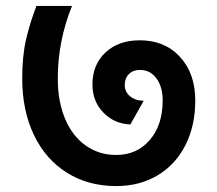

<svg xmlns="http://www.w3.org/2000/svg" viewBox="-20 -668 734 648"><path d="M372 -145Q442 -145 485.5 -195.5Q529 -246 529 -329Q529 -375 508 -403.5Q487 -432 452 -432Q429 -432 415 -418Q401 -404 401 -381Q401 -358 419 -343Q437 -328 465 -328L420 -248Q366 -250 329 -288Q292 -326 292 -383Q292 -450 336 -491Q380 -532 452 -532Q536 -532 587.5 -476Q639 -420 639 -329Q639 -243 605.5 -177.5Q572 -112 511.5 -76Q451 -40 372 -40Q278 -40 206 -85Q134 -130 94.5 -212.5Q55 -295 55 -403Q55 -479 68 -535Q81 -591 103 -648H223Q175 -529 175 -403Q175 -326 199.5 -267.5Q224 -209 269 -177Q314 -145 372 -145Z"/></svg>

Font: Madhuban Medium
Style: Regular
Weight: 500
Designer: jaikishan Patel
Foundry: MagicType
Version: Version 1.000